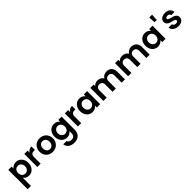

<svg xmlns="http://www.w3.org/2000/svg" viewBox="617 -3141 5758 5758"><g transform="rotate(-45 3496.0 -262.5)"><path d="M209 -474.1Q235.8 -510.3 279.8 -536.1Q325.7 -563 392.1 -563Q445.3 -563 492.2 -543Q536.6 -523.9 571.8 -485.8Q606.9 -447.8 626 -397Q645 -346.2 645 -278.8Q645 -211.9 626 -161.1Q605.5 -106.4 571.8 -69.8Q536.1 -30.8 492.2 -12.2Q446.8 8.8 392.1 8.8Q325.2 8.8 280.8 -18.1Q233.9 -45.4 209 -79.1V264.2H68.8V-554.2H209ZM222.2 -208Q233.4 -177.7 253.9 -155.8Q272.5 -135.7 300.8 -125Q328.6 -113.8 355 -113.8Q380.4 -113.8 410.2 -125Q436 -134.8 457 -157.2Q478 -179.7 490.2 -209Q502 -240.2 502 -278.8Q502 -317.4 490.2 -349.1Q477.1 -378.9 457 -398.9Q435.1 -420.9 410.2 -430.2Q384.3 -439.9 355 -439.9Q325.2 -439.9 300.8 -430.2Q274.9 -420.4 253.9 -397.9Q233.4 -376 222.2 -347.2Q209 -315.4 209 -276.9Q209 -238.3 222.2 -208Z M746.6 -554.2H886.7V-467.8Q912.6 -511.7 955.6 -537.1Q997.6 -562 1056.6 -562V-415H1019.5Q989.3 -415 964.8 -409.2Q938 -401.4 922.9 -386.2Q903.8 -368.7 895.5 -342.8Q886.7 -315.4 886.7 -275.9V0H746.6Z M1685.5 -276.9Q1685.5 -210.4 1663.6 -159.2Q1641.1 -106.9 1601.6 -68.8Q1562 -30.8 1509.8 -11.2Q1456.5 8.8 1396.5 8.8Q1337.4 8.8 1285.6 -11.2Q1235.8 -29.8 1196.8 -68.8Q1158.7 -106.9 1137.7 -159.2Q1115.7 -210.4 1115.7 -276.9Q1115.7 -344.7 1137.7 -396Q1160.6 -449.2 1198.7 -485.8Q1236.3 -523.4 1288.6 -543Q1341.8 -563 1400.4 -563Q1459.5 -563 1512.7 -543Q1564.5 -523.4 1603.5 -485.8Q1641.1 -448.2 1663.6 -396Q1685.5 -344.7 1685.5 -276.9ZM1257.3 -276.9Q1257.3 -239.7 1268.6 -205.1Q1278.8 -173.3 1298.3 -153.8Q1317.4 -133.3 1342.8 -123Q1368.7 -112.8 1396.5 -112.8Q1425.3 -112.8 1450.7 -123Q1478 -134.3 1496.6 -153.8Q1516.6 -173.8 1529.8 -205.1Q1541.5 -236.3 1541.5 -276.9Q1541.5 -318.4 1529.8 -350.1Q1519 -377.9 1497.6 -400.9Q1477.1 -421.4 1452.6 -431.2Q1428.2 -440.9 1398.4 -440.9Q1370.1 -440.9 1345.7 -431.2Q1321.3 -421.4 1300.8 -400.9Q1278.8 -377.4 1269.5 -350.1Q1257.3 -317.4 1257.3 -276.9Z M1752.4 -278.8Q1752.4 -343.8 1772.5 -397Q1792 -448.7 1826.2 -485.8Q1860.8 -523.4 1906.2 -543Q1953.1 -563 2005.4 -563Q2070.8 -563 2117.2 -537.1Q2162.1 -512.2 2188.5 -475.1V-554.2H2329.1V3.9Q2329.1 58.6 2312 108.9Q2295.4 157.7 2261.2 194.8Q2227.1 230.5 2175.3 252Q2123 272.9 2055.2 272.9Q2002 272.9 1948.2 258.8Q1901.4 246.6 1863.3 219.2Q1828.6 194.3 1804.2 153.8Q1780.8 115.2 1776.4 67.9H1915Q1925.3 105.5 1962.4 128.9Q1995.6 150.9 2051.3 150.9Q2078.1 150.9 2105.5 143.1Q2129.4 134.8 2149.4 116.2Q2168 97.7 2178.2 70.8Q2188.5 42.5 2188.5 3.9V-82Q2162.6 -45.4 2117.2 -19Q2072.3 8.8 2005.4 8.8Q1951.7 8.8 1906.2 -12.2Q1861.8 -31.2 1826.2 -69.8Q1793.5 -105.5 1772.5 -161.1Q1752.4 -214.4 1752.4 -278.8ZM1895 -278.8Q1895 -240.2 1908.2 -209Q1918.9 -180.7 1940.4 -157.2Q1961.4 -134.8 1987.3 -125Q2015.1 -113.8 2041 -113.8Q2067.4 -113.8 2097.2 -125Q2124 -135.7 2144 -155.8Q2165.5 -178.7 2176.3 -208Q2188.5 -239.3 2188.5 -276.9Q2188.5 -314.5 2176.3 -347.2Q2165.5 -375 2144 -397.9Q2121.6 -420.4 2097.2 -430.2Q2071.3 -439.9 2041 -439.9Q2011.7 -439.9 1987.3 -430.2Q1962.4 -420.9 1940.4 -398.9Q1919.4 -377.9 1908.2 -349.1Q1895 -317.4 1895 -278.8Z M2465.8 -554.2H2606V-467.8Q2631.8 -511.7 2674.8 -537.1Q2716.8 -562 2775.9 -562V-415H2738.8Q2708.5 -415 2684.1 -409.2Q2657.2 -401.4 2642.1 -386.2Q2623 -368.7 2614.7 -342.8Q2606 -315.4 2606 -275.9V0H2465.8Z M2834 -278.8Q2834 -343.8 2854 -397Q2873.5 -448.7 2907.7 -485.8Q2942.4 -523.4 2987.8 -543Q3034.7 -563 3086.9 -563Q3153.3 -563 3199.7 -537.1Q3243.7 -510.3 3270 -475.1V-554.2H3410.6V0H3270V-81.1Q3244.1 -44.4 3198.7 -18.1Q3152.8 8.8 3085.9 8.8Q3031.7 8.8 2987.8 -12.2Q2943.4 -31.2 2907.7 -69.8Q2875 -105.5 2854 -161.1Q2834 -214.4 2834 -278.8ZM2976.6 -278.8Q2976.6 -240.2 2989.7 -209Q3000.5 -180.7 3022 -157.2Q3043 -134.8 3068.8 -125Q3096.7 -113.8 3122.6 -113.8Q3148.9 -113.8 3178.7 -125Q3205.6 -135.7 3225.6 -155.8Q3247.1 -178.7 3257.8 -208Q3270 -239.3 3270 -276.9Q3270 -314.5 3257.8 -347.2Q3247.1 -375 3225.6 -397.9Q3203.1 -420.4 3178.7 -430.2Q3152.8 -439.9 3122.6 -439.9Q3093.3 -439.9 3068.8 -430.2Q3043.9 -420.9 3022 -398.9Q3001 -377.9 2989.7 -349.1Q2976.6 -317.4 2976.6 -278.8Z M4322.8 -306.2Q4322.8 -371.1 4289.6 -405.8Q4256.8 -439.9 4199.7 -439.9Q4142.1 -439.9 4109.4 -405.8Q4075.7 -372.1 4075.7 -306.2V0H3935.5V-306.2Q3935.5 -371.1 3902.3 -405.8Q3869.6 -439.9 3812.5 -439.9Q3755.9 -439.9 3721.7 -405.8Q3687.5 -371.6 3687.5 -306.2V0H3547.4V-554.2H3687.5V-486.8Q3714.4 -522.9 3756.3 -542Q3798.8 -562 3850.6 -562Q3917 -562 3966.3 -535.2Q4017.6 -507.3 4045.4 -456.1Q4072.8 -504.9 4123.5 -533.2Q4175.3 -562 4235.4 -562Q4283.7 -562 4326.7 -546.9Q4370.1 -529.3 4398.4 -501Q4427.7 -471.7 4445.3 -426.8Q4462.4 -381.3 4462.4 -325.2V0H4322.8Z M5370.6 -306.2Q5370.6 -371.1 5337.4 -405.8Q5304.7 -439.9 5247.6 -439.9Q5189.9 -439.9 5157.2 -405.8Q5123.5 -372.1 5123.5 -306.2V0H4983.4V-306.2Q4983.4 -371.1 4950.2 -405.8Q4917.5 -439.9 4860.4 -439.9Q4803.7 -439.9 4769.5 -405.8Q4735.4 -371.6 4735.4 -306.2V0H4595.2V-554.2H4735.4V-486.8Q4762.2 -522.9 4804.2 -542Q4846.7 -562 4898.4 -562Q4964.8 -562 5014.2 -535.2Q5065.4 -507.3 5093.3 -456.1Q5120.6 -504.9 5171.4 -533.2Q5223.1 -562 5283.2 -562Q5331.5 -562 5374.5 -546.9Q5418 -529.3 5446.3 -501Q5475.6 -471.7 5493.2 -426.8Q5510.3 -381.3 5510.3 -325.2V0H5370.6Z M5607.4 -278.8Q5607.4 -343.8 5627.4 -397Q5647 -448.7 5681.2 -485.8Q5715.8 -523.4 5761.2 -543Q5808.1 -563 5860.4 -563Q5926.8 -563 5973.1 -537.1Q6017.1 -510.3 6043.5 -475.1V-554.2H6184.1V0H6043.5V-81.1Q6017.6 -44.4 5972.2 -18.1Q5926.3 8.8 5859.4 8.8Q5805.2 8.8 5761.2 -12.2Q5716.8 -31.2 5681.2 -69.8Q5648.4 -105.5 5627.4 -161.1Q5607.4 -214.4 5607.4 -278.8ZM5750 -278.8Q5750 -240.2 5763.2 -209Q5773.9 -180.7 5795.4 -157.2Q5816.4 -134.8 5842.3 -125Q5870.1 -113.8 5896 -113.8Q5922.4 -113.8 5952.1 -125Q5979 -135.7 5999 -155.8Q6020.5 -178.7 6031.2 -208Q6043.5 -239.3 6043.5 -276.9Q6043.5 -314.5 6031.2 -347.2Q6020.5 -375 5999 -397.9Q5976.6 -420.4 5952.1 -430.2Q5926.3 -439.9 5896 -439.9Q5866.7 -439.9 5842.3 -430.2Q5817.4 -420.9 5795.4 -398.9Q5774.4 -377.9 5763.2 -349.1Q5750 -317.4 5750 -278.8Z M6397 -585.9H6301.8L6289.1 -797.9H6409.2Z M6945.8 -158.2Q6945.8 -123 6930.7 -91.8Q6917 -62.5 6887.7 -39.1Q6857.9 -15.1 6818.8 -3.9Q6780.3 8.8 6727.5 8.8Q6676.3 8.8 6632.8 -5.9Q6587.9 -19.5 6556.6 -44.9Q6524.9 -69.3 6506.8 -103Q6487.3 -135.7 6485.8 -174.8H6627Q6631.3 -142.6 6657.7 -122.1Q6684.6 -101.1 6726.6 -101.1Q6768.1 -101.1 6791 -118.2Q6812 -134.8 6812 -158.2Q6812 -182.1 6788.6 -195.8Q6766.6 -208.5 6731 -219.2L6655.8 -238.8Q6611.8 -250 6579.6 -267.1Q6543.5 -286.6 6522 -315.9Q6498.5 -346.7 6498.5 -397Q6498.5 -429.2 6513.7 -461.9Q6528.8 -493.2 6556.6 -515.1Q6582 -535.6 6626 -549.8Q6666.5 -563 6717.8 -563Q6820.3 -563 6877.9 -514.2Q6935.1 -464.4 6940.9 -379.9H6806.6Q6803.7 -412.6 6779.8 -432.1Q6755.4 -452.1 6713.9 -452.1Q6676.3 -452.1 6654.8 -438Q6634.8 -423.3 6634.8 -398.9Q6634.8 -374 6657.7 -360.8Q6682.1 -346.7 6714.8 -336.9Q6743.7 -328.1 6788.6 -316.9Q6832.5 -305.7 6863.8 -289.1Q6898.9 -269 6921.9 -240.2Q6944.3 -209 6945.8 -158.2Z"/></g></svg>

Font: PoppinsZ SemiBold
Style: Regular
Weight: 600
Designer: Ninad Kale (Devanagari), Jonny Pinhorn (Latin)
Foundry: Indian Type Foundry
Version: Version 3.002;FEAKit 1.0